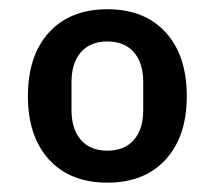

<svg xmlns="http://www.w3.org/2000/svg" viewBox="-20 -724 461 413"><path d="M40 -517.1Q40 -604.5 85.4 -654.3Q130.9 -704.1 210.9 -704.1Q291 -704.1 336.4 -654.3Q381.8 -604.5 381.8 -517.1Q381.8 -430.7 336.4 -380.9Q291 -331.1 210.9 -331.1Q130.9 -331.1 85.4 -380.9Q40 -430.7 40 -517.1ZM288.1 -487.8V-546.9Q288.1 -588.9 267.8 -611.8Q247.6 -634.8 210.9 -634.8Q174.3 -634.8 154.1 -611.8Q133.8 -588.9 133.8 -546.9V-487.8Q133.8 -445.8 154.1 -422.9Q174.3 -399.9 210.9 -399.9Q247.6 -399.9 267.8 -422.9Q288.1 -445.8 288.1 -487.8Z"/></svg>

Font: Anuphan SemiBold
Style: Bold
Weight: 600
Designer: Mike Abbink, Paul van der Laan, Pieter van Rosmalen, Mint Tantisuwanna
Foundry: Bold Monday; Cadson Demak
Version: Version 3.002;hotconv 1.0.109;makeotfexe 2.5.65596